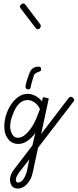

<svg xmlns="http://www.w3.org/2000/svg" viewBox="-20 -847 451 1115"><path d="M158 -341Q156 -328 144 -328Q136 -328 132 -332.5Q128 -337 128 -342Q128 -352 135 -375.5Q142 -399 151 -422Q165 -460 204 -460Q219 -460 219 -445Q219 -436 213.5 -433.5Q208 -431 201 -428.5Q194 -426 186 -421Q178 -416 174 -400Q168 -382 164.5 -368Q161 -354 158 -341ZM378 -277Q384 -285 391 -285Q398 -285 404.5 -278.5Q411 -272 411 -266Q411 -260 406 -256L201 11L170 155Q165 179 155 196.5Q145 214 133.5 225.5Q122 237 109 242.5Q96 248 84 248Q60 248 49 232.5Q38 217 38 195Q38 181 44.5 165Q51 149 66 131L168 -2L185 -75Q163 -44 137.5 -27.5Q112 -11 86 -11Q69 -11 54.5 -17.5Q40 -24 29 -37Q18 -50 11.5 -68.5Q5 -87 5 -112Q5 -146 15.5 -179.5Q26 -213 44.5 -240.5Q63 -268 87.5 -285Q112 -302 139 -302Q186 -302 224 -259Q226 -268 228 -276L230 -283L264 -275Q263 -275 263 -274Q263 -272 262.5 -271Q262 -270 262 -269L219 -69ZM150 79 93 152Q72 180 72 197Q72 203 74.5 208Q77 213 83 213Q102 213 115 195Q128 177 136 148ZM201 -185Q204 -192 206.5 -199Q209 -206 212 -213Q202 -237 181.5 -251.5Q161 -266 140 -266Q112 -266 90.5 -244.5Q69 -223 54 -181Q39 -144 39 -112Q39 -100 42.5 -87.5Q46 -75 51.5 -66Q57 -57 65 -52Q73 -47 83 -47Q103 -47 120 -59.5Q137 -72 152.5 -92Q168 -112 180.5 -136.5Q193 -161 201 -185ZM100 -798Q96 -804 96 -810Q96 -815 102.5 -821Q109 -827 116 -827Q122 -827 128 -819L213 -707Q217 -701 217 -697Q217 -690 212 -683.5Q207 -677 200 -677Q192 -677 186 -686Z"/></svg>

Font: Gruenewald VA
Style: Regular
Weight: 400
Designer: Peter Wiegel
Foundry: Peter Wiegel, nach dem Schriftentwurf von Dr. H. Gr¸newald
Version: Version 0.007